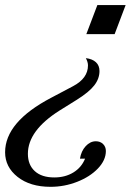

<svg xmlns="http://www.w3.org/2000/svg" viewBox="-37 -720 510 749"><path d="M410.2 -586.9H299.8L342.8 -700.2H453.1ZM297.9 -493.2Q323.2 -490.2 337.2 -477.3Q351.1 -464.4 351.1 -442.9Q351.1 -413.1 330.8 -387Q310.5 -360.8 263.2 -331.1L195.8 -289.1Q71.8 -210.9 71.8 -120.1Q71.8 -77.1 98.6 -52.5Q125.5 -27.8 174.8 -27.8Q217.3 -27.8 249 -47.1Q280.8 -66.4 294.9 -101.1H274.9Q279.8 -130.9 297.4 -149.9Q314.9 -168.9 336.9 -168.9Q354 -168.9 365 -158.2Q376 -147.5 376 -130.9Q376 -95.2 345 -62.7Q314 -30.3 263.9 -10.7Q213.9 8.8 160.2 8.8Q80.6 8.8 31.7 -29.8Q-17.1 -68.4 -17.1 -126Q-17.1 -244.6 163.1 -338.9L248 -383.8Q306.2 -414.6 306.2 -464.8Q306.2 -478 297.9 -493.2Z"/></svg>

Font: Redaction
Style: Italic
Weight: 400
Designer: Jeremy Mickel / Forest Young
Foundry: MCKL
Version: Version 2.001;hotconv 1.0.113;makeotfexe 2.5.65598 DEVELOPME